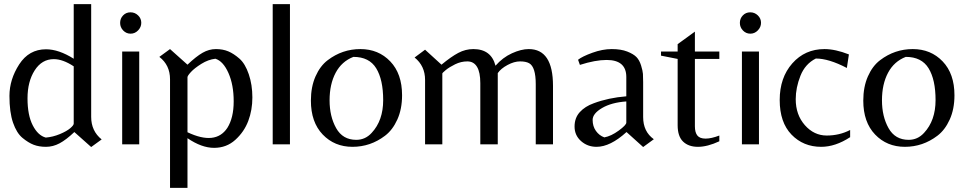

<svg xmlns="http://www.w3.org/2000/svg" viewBox="-20 -703 4697 935"><path d="M424 -134Q424 -65 475 -24L424 13L342 -60Q302 -22 270 -5Q238 12 204 12Q170 12 144 2Q118 -8 89.5 -31.5Q61 -55 43.5 -105.5Q26 -156 26 -236Q26 -316 73.5 -389.5Q121 -463 204 -463Q266 -463 339 -417V-683H424ZM339 -101V-380Q286 -415 242 -415Q184 -415 149 -360.5Q114 -306 114 -224Q114 -142 139.5 -92.5Q165 -43 203 -33Q238 -36 271.5 -50Q305 -64 322 -78.5Q339 -93 339 -101Z M575 0V-452H658V0ZM565 -591.5Q565 -613 579.5 -628Q594 -643 615.5 -643Q637 -643 652.5 -628Q668 -613 668 -592Q668 -571 652.5 -555Q637 -539 616 -539Q595 -539 580 -554.5Q565 -570 565 -591.5Z M893 -30V212H808V-317Q808 -386 756 -426L808 -464L893 -388Q935 -428 966.5 -446Q998 -464 1031.5 -464Q1065 -464 1091.5 -453Q1118 -442 1146 -417.5Q1174 -393 1191.5 -341.5Q1209 -290 1209 -228.5Q1209 -167 1189 -114Q1169 -61 1126 -22Q1083 17 1022.5 17Q962 17 893 -30ZM893 -327V-59Q1030 6 1087 -80Q1118 -129 1118 -209.5Q1118 -290 1092.5 -347.5Q1067 -405 1029 -417Q994 -413 960.5 -392Q927 -371 910 -352.5Q893 -334 893 -327Z M1392 -683V0H1308V-683Z M1938 -239Q1938 -172 1915 -121Q1892 -70 1855 -42Q1784 12 1696.5 12Q1609 12 1551.5 -48Q1494 -108 1494 -213Q1494 -280 1516.5 -331Q1539 -382 1576 -410Q1647 -464 1735 -464Q1823 -464 1880.5 -404Q1938 -344 1938 -239ZM1715 -22Q1759 -22 1790 -56Q1846 -116 1846 -215.5Q1846 -315 1812 -370.5Q1778 -426 1701 -426Q1644 -404 1614.5 -348.5Q1585 -293 1585 -214.5Q1585 -136 1617 -79Q1649 -22 1715 -22Z M2555 -464Q2673 -464 2673 -285V0H2589V-293Q2589 -377 2557 -395Q2541 -404 2512.5 -404Q2484 -404 2451.5 -386.5Q2419 -369 2404 -347V0H2319V-298Q2319 -351 2303 -377.5Q2287 -404 2256 -404Q2225 -404 2196.5 -390Q2168 -376 2151 -362Q2134 -348 2134 -345V0H2050V-314Q2050 -382 1999 -423L2050 -461L2130 -388Q2177 -427 2212 -445.5Q2247 -464 2285 -464Q2372 -464 2393 -383Q2428 -423 2473 -443.5Q2518 -464 2555 -464Z M3030 -106V-209Q2958 -204 2912 -177Q2866 -150 2866 -119Q2866 -88 2882 -65.5Q2898 -43 2923 -34Q2956 -40 2993 -67Q3030 -94 3030 -106ZM3112 -133Q3112 -62 3164 -25L3112 13L3031 -60Q2952 12 2885 12Q2841 12 2809.5 -16Q2778 -44 2778 -86.5Q2778 -129 2803.5 -157Q2829 -185 2871 -200Q2943 -227 3030 -234V-328Q3030 -411 2934 -411Q2879 -411 2804 -387L2795 -412Q2815 -428 2864.5 -446Q2914 -464 2959 -464Q3004 -464 3034.5 -452Q3065 -440 3079.5 -425Q3094 -410 3102 -384Q3110 -358 3111 -343Q3112 -328 3112 -303Z M3483 -43V-15Q3425 12 3379 12Q3333 12 3306.5 -13.5Q3280 -39 3280 -93V-416L3199 -432V-452H3280V-488L3364 -549V-452H3483V-416H3364V-88Q3364 -58 3376 -43Q3388 -28 3416 -28Q3444 -28 3483 -43Z M3593 0V-452H3676V0ZM3583 -591.5Q3583 -613 3597.5 -628Q3612 -643 3633.5 -643Q3655 -643 3670.5 -628Q3686 -613 3686 -592Q3686 -571 3670.5 -555Q3655 -539 3634 -539Q3613 -539 3598 -554.5Q3583 -570 3583 -591.5Z M3979 12Q3892 12 3834.5 -47.5Q3777 -107 3777 -216Q3777 -325 3838.5 -394.5Q3900 -464 3995 -464Q4048 -464 4114 -438L4104 -372Q4016 -418 3953 -418Q3901 -392 3878 -334Q3855 -276 3855 -220Q3855 -144 3899.5 -93.5Q3944 -43 4006 -43Q4068 -43 4120 -70V-35Q4048 12 3979 12Z M4628 -239Q4628 -172 4605 -121Q4582 -70 4545 -42Q4474 12 4386.5 12Q4299 12 4241.5 -48Q4184 -108 4184 -213Q4184 -280 4206.5 -331Q4229 -382 4266 -410Q4337 -464 4425 -464Q4513 -464 4570.5 -404Q4628 -344 4628 -239ZM4405 -22Q4449 -22 4480 -56Q4536 -116 4536 -215.5Q4536 -315 4502 -370.5Q4468 -426 4391 -426Q4334 -404 4304.5 -348.5Q4275 -293 4275 -214.5Q4275 -136 4307 -79Q4339 -22 4405 -22Z"/></svg>

Font: Belleza
Style: Regular
Weight: 400
Designer: Eduardo Rodriguez Tunni
Foundry: Eduardo Rodriguez Tunni
Version: Version 1.001